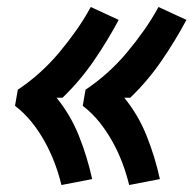

<svg xmlns="http://www.w3.org/2000/svg" viewBox="-20 -620 554 550"><path d="M350 -90Q342 -123 330 -154.5Q318 -186 301.5 -215.5Q285 -245 264.5 -270.5Q244 -296 217 -317L225 -363Q258 -385 288 -412Q318 -439 343.5 -469.5Q369 -500 392 -532.5Q415 -565 434 -600L514 -563Q482 -503 442.5 -445.5Q403 -388 353 -340H336Q376 -291 400 -231Q424 -171 438 -107ZM156 -90Q148 -123 136 -154.5Q124 -186 107.5 -215.5Q91 -245 70.5 -270.5Q50 -296 23 -317L31 -363Q64 -385 94 -412Q124 -439 149.5 -469.5Q175 -500 198 -532.5Q221 -565 240 -600L320 -563Q288 -503 248.5 -445.5Q209 -388 159 -340H142Q182 -291 206 -231Q230 -171 244 -107Z"/></svg>

Font: Iosevka Term Curly Hv Obl
Style: Regular
Weight: 900
Italic angle: -9°
Designer: Belleve Invis
Foundry: Belleve Invis
Version: Version 32.3.0